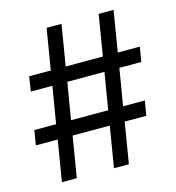

<svg xmlns="http://www.w3.org/2000/svg" viewBox="-106 -797 812 887"><g transform="rotate(-15 300.0 -353.5)"><path d="M362.3 -195.3H184.6L152.3 0H81.1L113.3 -195.3H8.8L20.5 -265.6H124.5L153.8 -441.4H50.8L61.5 -511.7H165L197.3 -707H268.6L236.3 -511.7H414.1L446.3 -707H517.6L485.4 -511.7H590.8L579.1 -441.4H474.1L444.8 -265.6H548.8L537.1 -195.3H433.6L401.4 0H330.1ZM373.5 -265.6 402.8 -441.4H225.1L195.8 -265.6Z"/></g></svg>

Font: WEMIX Pretendard
Style: Regular
Weight: 400
Designer: Base glyphs from Inter by Rasmus Andersson; Hangeul glyphs from Noto Sans CJK(Source Han Sans) by Jang Soo-young and Kan
Foundry: Kil Hyung-jin
Version: Version 1.000